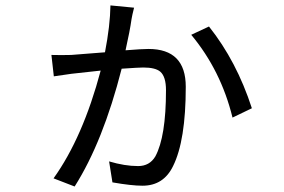

<svg xmlns="http://www.w3.org/2000/svg" viewBox="-20 -636 1040 702"><path d="M470.2 -607.9Q462.9 -579.1 460.9 -565.9Q455.1 -523.9 439 -452.1Q499 -457 522.9 -457Q659.2 -457 659.2 -318.8Q659.2 -122.1 612.8 -28.8Q578.1 43 501 43Q460.9 43 391.1 30.8L378.9 -45.9Q436 -28.8 484.9 -28.8Q526.9 -28.8 547.9 -64Q586.9 -136.2 586.9 -306.2Q586.9 -356 565.9 -374Q547.9 -389.2 503.9 -389.2Q488.8 -389.2 424.8 -384.8Q356.9 -118.2 252.9 45.9L175.8 16.1Q283.2 -133.8 348.1 -377.9L241.2 -366.2L176.8 -356.9L168 -435.1Q204.1 -434.1 240.2 -435.1L363.8 -444.8Q382.8 -543 383.8 -616.2ZM744.1 -539.1Q845.2 -412.1 900.9 -240.2L830.1 -206.1Q788.1 -377.9 679.2 -508.8Z"/></svg>

Font: Black Ops One [rus by aLiNcE]
Style: Regular
Weight: 400
Designer: James Grieshaber
Foundry: James Grieshaber
Version: Version 1.002;May 25, 2024;FontCreator 13.0.0.2680 64-bit